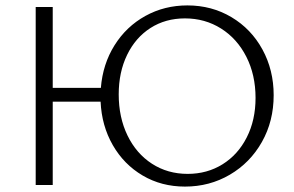

<svg xmlns="http://www.w3.org/2000/svg" viewBox="-20 -684 1089 710"><path d="M992 -332Q992 -236 948.5 -159Q905 -82 830 -38Q755 6 664 6Q577 6 507.5 -35Q438 -76 397 -147.5Q356 -219 352 -308H175V0H112V-658H175V-359H353Q360 -447 403.5 -516.5Q447 -586 517.5 -625Q588 -664 673 -664Q763 -664 836 -620.5Q909 -577 950.5 -501Q992 -425 992 -332ZM925 -322Q925 -407 891 -474Q857 -541 797.5 -578.5Q738 -616 664 -616Q592 -616 536.5 -580.5Q481 -545 450 -481Q419 -417 419 -335Q419 -250 451.5 -183Q484 -116 542 -78.5Q600 -41 674 -41Q746 -41 803 -76.5Q860 -112 892.5 -176Q925 -240 925 -322Z"/></svg>

Font: Ysabeau Infant Semilight
Style: Regular
Weight: 300
Designer: Christian Thalmann (Catharsis Fonts)
Version: Version 0.003